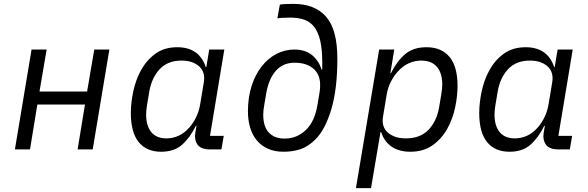

<svg xmlns="http://www.w3.org/2000/svg" viewBox="-20 -772 3040 992"><path d="M143 -516H221L184 -299H430L467 -516H545L459 0H381L419 -232H173L135 0H57Z M813 12Q737 12 696.5 -38Q656 -88 656 -188Q656 -240 668.5 -299.5Q681 -359 709 -410Q737 -461 783 -494.5Q829 -528 896 -528Q952 -528 989 -502.5Q1026 -477 1043 -426H1046L1061 -516H1139L1065 -70H1136L1124 0H1066Q1018 0 1000.5 -25Q983 -50 989 -85L995 -122H992Q962 -61 921 -24.5Q880 12 813 12ZM840 -57Q872 -57 902.5 -70.5Q933 -84 959 -114Q979 -137 993.5 -167Q1008 -197 1014 -232L1033 -346Q1042 -400 1008.5 -429.5Q975 -459 918 -459Q846 -459 804.5 -414Q763 -369 751 -297L739 -225Q737 -211 736 -200.5Q735 -190 735 -180Q735 -122 761.5 -89.5Q788 -57 840 -57Z M1445 12Q1399 12 1364.5 -3.5Q1330 -19 1307 -46.5Q1284 -74 1272.5 -112.5Q1261 -151 1261 -196Q1261 -269 1280 -328Q1299 -387 1332 -429Q1365 -471 1408.5 -493.5Q1452 -516 1501 -516Q1555 -516 1590 -489Q1625 -462 1642 -412H1645V-448Q1645 -515 1635 -559.5Q1625 -604 1605 -631Q1585 -658 1554 -669.5Q1523 -681 1480 -681Q1456 -681 1440 -680Q1424 -679 1413 -677L1426 -748Q1434 -750 1453 -751Q1472 -752 1495 -752Q1607 -752 1665 -685.5Q1723 -619 1723 -469Q1723 -311 1691.5 -206.5Q1660 -102 1610 -52Q1572 -14 1532 -1Q1492 12 1445 12ZM1450 -56Q1514 -56 1560 -100Q1606 -144 1620 -229L1629 -282Q1631 -291 1632.5 -304.5Q1634 -318 1634 -335Q1634 -358 1626.5 -378.5Q1619 -399 1602.5 -414.5Q1586 -430 1561 -439Q1536 -448 1502 -448Q1442 -448 1405 -406Q1368 -364 1355 -287L1346 -234Q1343 -216 1341.5 -204Q1340 -192 1340 -181Q1340 -117 1369.5 -86.5Q1399 -56 1450 -56Z M1939 -516H2017L1997 -394H2000Q2030 -455 2072.5 -491.5Q2115 -528 2183 -528Q2261 -528 2302.5 -478Q2344 -428 2344 -328Q2344 -276 2331.5 -216.5Q2319 -157 2290.5 -106Q2262 -55 2215 -21.5Q2168 12 2100 12Q2043 12 2004.5 -13.5Q1966 -39 1949 -90H1946L1897 200H1819ZM2077 -57Q2152 -57 2194.5 -102Q2237 -147 2249 -219L2261 -291Q2263 -305 2264 -315.5Q2265 -326 2265 -336Q2265 -394 2237.5 -426.5Q2210 -459 2156 -459Q2124 -459 2093 -445.5Q2062 -432 2035 -402Q2015 -380 1999.5 -350Q1984 -320 1978 -284L1959 -170Q1950 -116 1984.5 -86.5Q2019 -57 2077 -57Z M2613 12Q2537 12 2496.5 -38Q2456 -88 2456 -188Q2456 -240 2468.5 -299.5Q2481 -359 2509 -410Q2537 -461 2583 -494.5Q2629 -528 2696 -528Q2752 -528 2789 -502.5Q2826 -477 2843 -426H2846L2861 -516H2939L2865 -70H2936L2924 0H2866Q2818 0 2800.5 -25Q2783 -50 2789 -85L2795 -122H2792Q2762 -61 2721 -24.5Q2680 12 2613 12ZM2640 -57Q2672 -57 2702.5 -70.5Q2733 -84 2759 -114Q2779 -137 2793.5 -167Q2808 -197 2814 -232L2833 -346Q2842 -400 2808.5 -429.5Q2775 -459 2718 -459Q2646 -459 2604.5 -414Q2563 -369 2551 -297L2539 -225Q2537 -211 2536 -200.5Q2535 -190 2535 -180Q2535 -122 2561.5 -89.5Q2588 -57 2640 -57Z"/></svg>

Font: IBM Plex Mono
Style: Italic
Weight: 400
Italic angle: -9°
Monospace: yes
Designer: Mike Abbink, Paul van der Laan, Pieter van Rosmalen
Foundry: Bold Monday
Version: Version 2.3